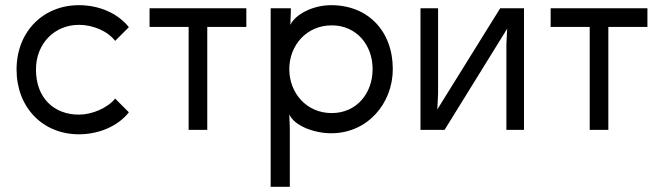

<svg xmlns="http://www.w3.org/2000/svg" viewBox="-20 -502 2560 742"><path d="M478 -68 425 -121C395 -84 335 -59 285 -59C188 -59 119 -124 119 -233C119 -335 192 -406 285 -406C338 -406 395 -383 425 -344L478 -397C434 -452 362 -482 285 -482C148 -482 44 -381 44 -233C44 -88 144 17 285 17C360 17 435 -13 478 -68Z M781 0V-398H932V-470H558V-398H709V0Z M1262 -65C1164 -65 1098 -143 1098 -235C1098 -326 1164 -404 1262 -404C1357 -404 1420 -329 1420 -235C1420 -140 1357 -65 1262 -65ZM1026 220H1100V-8L1098 -60C1118 -15 1195 13 1260 13C1401 13 1498 -103 1498 -235C1498 -382 1402 -482 1260 -482C1189 -482 1122 -447 1102 -406L1104 -458V-470H1026Z M2005 -470H1913L1670 -79L1673 -140V-470H1605V0H1698L1940 -391L1937 -330V0H2005Z M2331 0V-398H2482V-470H2108V-398H2259V0Z"/></svg>

Font: Kreadon Medium
Style: Regular
Weight: 500
Designer: kohakuno
Foundry: StudioGnu
Version: Version 1.000;Glyphs 3.1.2 (3151)